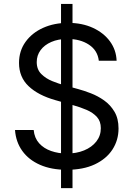

<svg xmlns="http://www.w3.org/2000/svg" viewBox="-20 -854 682 980"><path d="M291.5 106.4V-834H350.1V106.4ZM320.8 12.7Q242.2 12.7 184.3 -12.7Q126.5 -38.1 93.8 -83.7Q61 -129.4 56.6 -190.4H151.9Q155.8 -149.4 179.7 -122.8Q203.6 -96.2 241 -83.3Q278.3 -70.3 320.8 -70.3Q370.1 -70.3 409.4 -86.4Q448.7 -102.5 471.7 -131.8Q494.6 -161.1 494.6 -199.7Q494.6 -234.9 474.9 -256.8Q455.1 -278.8 422.4 -293Q389.6 -307.1 350.6 -317.9L262.7 -342.8Q174.8 -367.7 126 -414.1Q77.1 -460.4 77.1 -532.7Q77.1 -594.2 110.4 -640.4Q143.6 -686.5 200.2 -711.9Q256.8 -737.3 327.1 -737.3Q398.9 -737.3 454.1 -711.9Q509.3 -686.5 541.3 -642.8Q573.2 -599.1 575.2 -543.9H484.4Q478 -597.2 433.6 -626.2Q389.2 -655.3 324.2 -655.3Q277.3 -655.3 241.9 -639.9Q206.5 -624.5 187 -597.9Q167.5 -571.3 167.5 -537.1Q167.5 -499 191.2 -475.8Q214.8 -452.6 247.3 -439.7Q279.8 -426.8 306.2 -419.4L378.9 -399.4Q408.2 -391.6 443.6 -377.9Q479 -364.3 511.2 -341.6Q543.5 -318.8 564.2 -283.9Q585 -249 585 -198.2Q585 -138.7 554 -90.8Q522.9 -43 463.9 -15.1Q404.8 12.7 320.8 12.7Z"/></svg>

Font: Inter Variable LoSnoCo
Style: Regular
Weight: 400
Designer: Rasmus Andersson
Foundry: rsms
Version: Version 4.000;git-a52131595; featfreeze: case,dlig,ss01,ss02